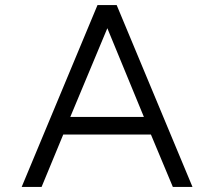

<svg xmlns="http://www.w3.org/2000/svg" viewBox="-20 -742 850 762"><path d="M744 0H666L579 -208H231L145 0H66L367 -722H443ZM551 -278 406 -630 259 -278Z"/></svg>

Font: SUIT Variable
Style: Regular
Weight: 400
Designer: Sunn Youn; Korean Glyphs from Source Han Sans (Sandoll Communications; Soo-young Jang, Joo-yeon Kang)
Foundry: Sunn
Version: Version 1.150;FEAKit 1.0